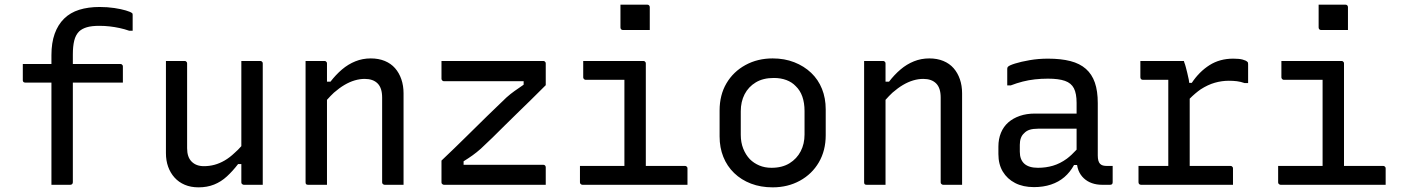

<svg xmlns="http://www.w3.org/2000/svg" viewBox="-20 -794 6040 825"><path d="M78 -519H201V-557Q201 -610 215 -649Q229 -688 255.5 -714Q282 -740 320.5 -752Q359 -764 408 -764Q442 -764 471.5 -759.5Q501 -755 521 -749Q541 -743 547 -738Q549 -737 549.5 -734.5Q550 -732 550 -730V-662H535Q515 -669 494 -673.5Q473 -678 451.5 -680.5Q430 -683 407 -683Q374 -683 353.5 -677Q333 -671 320 -659Q305 -644 299 -619.5Q293 -595 293 -560V-519H497Q501 -519 503 -517.5Q505 -516 506.5 -514Q508 -512 508 -508V-439H293V-11Q293 -6 290 -3Q287 0 282 0H201V-439H89Q86 -439 83.5 -440Q81 -441 79.5 -443.5Q78 -446 78 -449Z M773 -532Q777 -532 779 -530.5Q781 -529 782.5 -527Q784 -525 784 -521V-157Q784 -119 803.5 -99.5Q823 -80 856 -80Q880 -80 902 -86Q924 -92 945.5 -104.5Q967 -117 988 -137Q1003 -150 1017 -166V-532H1098Q1102 -532 1104 -530.5Q1106 -529 1107.5 -527Q1109 -525 1109 -521V0H1028Q1025 0 1022.5 -1.5Q1020 -3 1018.5 -5Q1017 -7 1017 -11V-89H1003Q980 -59 955 -36Q930 -13 900 -1Q870 11 833 11Q800 11 774 0Q748 -11 730 -31Q712 -51 702.5 -77.5Q693 -104 693 -136V-532Z M1714 0H1633Q1630 0 1627.5 -1.5Q1625 -3 1623.5 -5Q1622 -7 1622 -11V-375Q1622 -416 1602.5 -435.5Q1583 -455 1547 -455Q1526 -455 1504 -448.5Q1482 -442 1460 -429Q1438 -416 1415 -396Q1400 -382 1385 -365V0H1304Q1301 0 1299 -0.5Q1297 -1 1295.5 -2.5Q1294 -4 1293.5 -6Q1293 -8 1293 -11V-532H1374Q1378 -532 1380 -530.5Q1382 -529 1383.5 -527Q1385 -525 1385 -521V-443H1400Q1423 -473 1449.5 -495.5Q1476 -518 1507 -530.5Q1538 -543 1573 -543Q1607 -543 1633.5 -532Q1660 -521 1677.5 -501Q1695 -481 1704.5 -453.5Q1714 -426 1714 -393Z M1877 -532H2314Q2318 -532 2320 -530.5Q2322 -529 2323.5 -527Q2325 -525 2325 -521V-428Q2292 -395 2261.5 -365Q2231 -335 2202.5 -307.5Q2174 -280 2148 -254Q2122 -228 2096.5 -203Q2071 -178 2046 -155Q2028 -139 2010.5 -126.5Q1993 -114 1972 -101V-86H2314Q2319 -86 2322 -83Q2325 -80 2325 -75V0H1888Q1885 0 1882.5 -1.5Q1880 -3 1878.5 -5Q1877 -7 1877 -11V-104Q1934 -158 1982 -205.5Q2030 -253 2073 -295Q2116 -337 2156 -375Q2174 -391 2191 -403Q2208 -415 2230 -430V-445H1888Q1885 -445 1882.5 -446.5Q1880 -448 1878.5 -450.5Q1877 -453 1877 -456Z M2472 -81H2663V-451H2497Q2494 -451 2491.5 -452.5Q2489 -454 2487.5 -456.5Q2486 -459 2486 -462V-532H2744Q2748 -532 2750 -530.5Q2752 -529 2753.5 -527Q2755 -525 2755 -521V-81H2923Q2927 -81 2929 -79.5Q2931 -78 2932.5 -76Q2934 -74 2934 -70V0H2483Q2480 0 2477.5 -1.5Q2475 -3 2473.5 -5Q2472 -7 2472 -11ZM2646 -774Q2660 -774 2674.5 -774Q2689 -774 2703.5 -774Q2718 -774 2732.5 -774Q2747 -774 2761 -774Q2766 -774 2769 -771Q2772 -768 2772 -763V-665Q2758 -665 2743.5 -665Q2729 -665 2714.5 -665Q2700 -665 2685.5 -665Q2671 -665 2657 -665Q2652 -665 2649 -668Q2646 -671 2646 -676Z M3300 -543Q3351 -543 3393 -526.5Q3435 -510 3465.5 -481Q3496 -452 3512 -412Q3528 -372 3528 -324V-213Q3528 -147 3498.5 -96.5Q3469 -46 3417 -17.5Q3365 11 3300 11Q3249 11 3207 -5Q3165 -21 3134.5 -50.5Q3104 -80 3088 -120Q3072 -160 3072 -208V-319Q3072 -386 3101.5 -436Q3131 -486 3183 -514.5Q3235 -543 3300 -543ZM3305 -459Q3259 -459 3227.5 -440Q3196 -421 3179.5 -389Q3163 -357 3163 -316V-215Q3163 -182 3173.5 -155.5Q3184 -129 3202 -110Q3219 -93 3242.5 -83Q3266 -73 3295 -73Q3341 -73 3372.5 -92.5Q3404 -112 3420.5 -144Q3437 -176 3437 -216V-317Q3437 -352 3427.5 -379Q3418 -406 3399 -424Q3383 -441 3359 -450Q3335 -459 3305 -459Z M4114 0H4033Q4030 0 4027.5 -1.5Q4025 -3 4023.5 -5Q4022 -7 4022 -11V-375Q4022 -416 4002.5 -435.5Q3983 -455 3947 -455Q3926 -455 3904 -448.5Q3882 -442 3860 -429Q3838 -416 3815 -396Q3800 -382 3785 -365V0H3704Q3701 0 3699 -0.5Q3697 -1 3695.5 -2.5Q3694 -4 3693.5 -6Q3693 -8 3693 -11V-532H3774Q3778 -532 3780 -530.5Q3782 -529 3783.5 -527Q3785 -525 3785 -521V-443H3800Q3823 -473 3849.5 -495.5Q3876 -518 3907 -530.5Q3938 -543 3973 -543Q4007 -543 4033.5 -532Q4060 -521 4077.5 -501Q4095 -481 4104.5 -453.5Q4114 -426 4114 -393Z M4697 -351V-126Q4697 -113 4699.5 -104Q4702 -95 4707 -90Q4712 -85 4719 -83Q4726 -81 4736 -81H4761V-11Q4761 -5 4758 -2.5Q4755 0 4750 0H4715Q4692 0 4672 -7Q4652 -14 4637 -28Q4622 -42 4614 -62Q4610 -73 4608 -85H4595Q4578 -54 4553.5 -33Q4529 -12 4496 -1Q4463 10 4423 10Q4376 10 4342 -7.5Q4308 -25 4289 -56.5Q4270 -88 4270 -132V-164Q4270 -197 4281 -223.5Q4292 -250 4312.5 -268Q4333 -286 4362 -296Q4391 -306 4427 -306H4606V-352Q4606 -392 4594.5 -414.5Q4583 -437 4556 -446.5Q4529 -456 4483 -456Q4454 -456 4427 -453Q4400 -450 4374.5 -443.5Q4349 -437 4323 -427H4308V-499Q4308 -502 4309 -504Q4310 -506 4311 -507Q4316 -513 4341.5 -521Q4367 -529 4404.5 -535.5Q4442 -542 4483 -542Q4539 -542 4579.5 -531.5Q4620 -521 4646 -498Q4672 -475 4684.5 -439Q4697 -403 4697 -351ZM4362 -142Q4362 -108 4381.5 -90.5Q4401 -73 4440 -73Q4474 -73 4504.5 -82Q4535 -91 4564 -112Q4584 -127 4606 -151V-241H4440Q4419 -241 4404.5 -236.5Q4390 -232 4380 -221Q4371 -213 4366.5 -200.5Q4362 -188 4362 -172Z M4872 -81H5000V-451H4891Q4886 -451 4883 -454Q4880 -457 4880 -462V-532H5067L5069 -525Q5072 -518 5075 -506.5Q5078 -495 5081.5 -481Q5085 -467 5088 -452Q5089 -444 5090 -438H5101Q5133 -486 5177 -514Q5221 -542 5279 -542Q5305 -542 5319.5 -538Q5334 -534 5339 -529Q5342 -527 5342.5 -524Q5343 -521 5343 -517V-437H5328Q5311 -443 5295 -445Q5279 -447 5260 -447Q5230 -447 5200 -438.5Q5170 -430 5139 -410Q5116 -394 5092 -370V-81H5267Q5271 -81 5273 -79.5Q5275 -78 5276.5 -76Q5278 -74 5278 -70V0H4883Q4878 0 4875 -3Q4872 -6 4872 -11Z M5472 -81H5663V-451H5497Q5494 -451 5491.5 -452.5Q5489 -454 5487.5 -456.5Q5486 -459 5486 -462V-532H5744Q5748 -532 5750 -530.5Q5752 -529 5753.5 -527Q5755 -525 5755 -521V-81H5923Q5927 -81 5929 -79.5Q5931 -78 5932.5 -76Q5934 -74 5934 -70V0H5483Q5480 0 5477.5 -1.5Q5475 -3 5473.5 -5Q5472 -7 5472 -11ZM5646 -774Q5660 -774 5674.5 -774Q5689 -774 5703.5 -774Q5718 -774 5732.5 -774Q5747 -774 5761 -774Q5766 -774 5769 -771Q5772 -768 5772 -763V-665Q5758 -665 5743.5 -665Q5729 -665 5714.5 -665Q5700 -665 5685.5 -665Q5671 -665 5657 -665Q5652 -665 5649 -668Q5646 -671 5646 -676Z"/></svg>

Font: Code D OnePiece
Style: Regular
Weight: 400
Version: Version 1.085; ttfautohint (v1.8.4.7-5d5b);Nerd Fonts 3.0.2